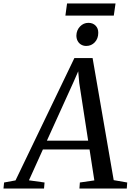

<svg xmlns="http://www.w3.org/2000/svg" viewBox="-86 -1081 754 1101"><path d="M-66 0 -62.5 -34.5 3 -46.5 340.5 -748H445L566 -48L643.5 -34.5L641 0H369.5L372 -34.5L455 -46.5L427.5 -224H160L80 -47L169.5 -34.5L166.5 0ZM183 -274.5H419.5L368.5 -605L362.5 -672L336 -611.5ZM408.5 -817.5Q392.5 -817.5 379.5 -825Q366.5 -832.5 359.2 -846.2Q352 -860 352 -877.5Q353 -908.5 373 -929.2Q393 -950 421 -950Q446.5 -950 462.2 -934Q478 -918 477.5 -892.5Q477.5 -860 457.8 -838.8Q438 -817.5 408.5 -817.5ZM298.5 -1061H576.5L566.5 -991.5H289Z"/></svg>

Font: Merriweather 48pt
Style: Italic
Weight: 400
Italic angle: -7.8°
Version: Version 2.101